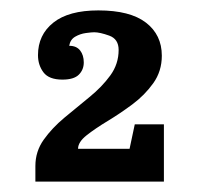

<svg xmlns="http://www.w3.org/2000/svg" viewBox="-20 -750 390 369"><path d="M130 -464H229L239 -511H295V-401H48V-431Q48 -459 64 -481.5Q80 -504 104 -524Q128 -544 152 -563.5Q176 -583 192 -605Q208 -627 208 -654Q208 -675 190 -681.5Q172 -688 161 -688Q156 -688 145 -686.5Q134 -685 124.5 -679.5Q115 -674 113 -662Q127 -662 134 -653Q141 -644 141 -630Q141 -616 131.5 -606.5Q122 -597 100 -597Q74 -597 63.5 -611Q53 -625 53 -644Q53 -683 82.5 -706.5Q112 -730 169 -730Q230 -730 260.5 -706.5Q291 -683 291 -643Q291 -613 274.5 -590Q258 -567 234.5 -549.5Q211 -532 187 -517.5Q163 -503 146.5 -490Q130 -477 130 -464Z"/></svg>

Font: Domine
Style: Regular
Weight: 400
Designer: Pablo Impallari, Rodrigo Fuenzalida, Brenda Gallo
Foundry: Pablo Impallari, Rodrigo Fuenzalida, Brenda Gallo
Version: Version 2.000;September 19, 2022;FontCreator 14.0.0.2877 64-